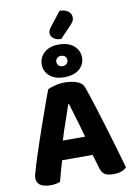

<svg xmlns="http://www.w3.org/2000/svg" viewBox="-112 -1136 844 1215"><g transform="rotate(-10 310.0 -528.5)"><path d="M407 -133H211Q200 -97 190.5 -62Q181 -27 174 0Q161 4 147 7Q133 10 113 10Q69 10 46.5 -5.5Q24 -21 24 -50Q24 -64 28 -77Q32 -90 37 -107Q44 -134 57 -174Q70 -214 85.5 -260.5Q101 -307 118 -356Q135 -405 151 -449.5Q167 -494 180 -531Q193 -568 202 -590Q217 -599 248.5 -607Q280 -615 311 -615Q356 -615 390.5 -602.5Q425 -590 435 -561Q454 -508 476 -438Q498 -368 520.5 -294Q543 -220 564 -148Q585 -76 601 -19Q590 -6 568.5 2Q547 10 517 10Q474 10 456.5 -5Q439 -20 431 -52ZM310 -475Q296 -430 275.5 -372.5Q255 -315 237 -255H380Q363 -318 345.5 -375.5Q328 -433 316 -475ZM359 -1067Q397 -1067 415.5 -1050.5Q434 -1034 434 -1013Q434 -996 426 -984Q418 -972 401 -955L339 -890Q308 -890 290 -904.5Q272 -919 272 -938Q272 -947 275.5 -956Q279 -965 289 -978ZM189 -752Q189 -797 223 -827.5Q257 -858 316 -858Q379 -858 413.5 -827.5Q448 -797 448 -752Q448 -707 413.5 -677.5Q379 -648 316 -648Q257 -648 223 -677.5Q189 -707 189 -752ZM283 -752Q283 -737 293 -728Q303 -719 317 -719Q334 -719 344 -728Q354 -737 354 -752Q354 -767 344 -776Q334 -785 317 -785Q303 -785 293 -776Q283 -767 283 -752Z"/></g></svg>

Font: Baloo Paaji 2
Style: Bold
Weight: 700
Designer: Shuchita Grover, Noopur Datye and Ek Type
Foundry: Ek Type
Version: Version 1.640;hotconv 1.0.111;makeotfexe 2.5.65597; ttfautoh